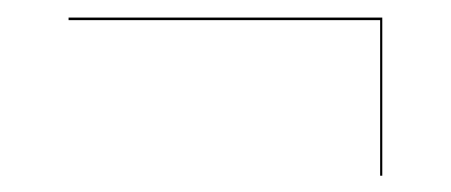

<svg xmlns="http://www.w3.org/2000/svg" viewBox="-20 -408 526 224"><path d="M423.5 -384.5V-203H426V-387.5H60V-384.5Z"/></svg>

Font: Bodoni* 72pt
Style: Bold Italic
Weight: 700
Italic angle: -13°
Version: Version 2.3